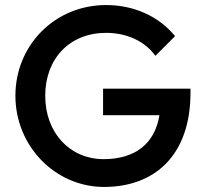

<svg xmlns="http://www.w3.org/2000/svg" viewBox="-20 -730 812 760"><path d="M392 10C590 10 734 -113 734 -363V-379H388V-274H611C593 -160 513 -100 390 -100C258 -100 159 -203 159 -351C159 -498 256 -600 400 -600C480 -600 553 -568 595 -509L673 -587C609 -665 511 -710 400 -710C197 -710 41 -551 41 -351C41 -151 199 10 392 10Z"/></svg>

Font: MV Cash Medium
Style: Regular
Weight: 500
Designer: Rodrigo Fuenzalida
Foundry: fragTYPE
Version: Version 1.100;Glyphs 3.1.2 (3151)